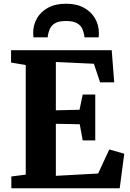

<svg xmlns="http://www.w3.org/2000/svg" viewBox="-20 -1013 698 1033"><path d="M118.5 -73.5V-663L39.5 -676.5V-743H581L594.5 -570H518.5L485 -670L280.5 -679.5V-419.5L408 -422.5L425 -504.5H492.5V-257.5H425L409 -344.5L280.5 -347V-67L508 -79.5L568 -209L648.5 -186L624 0H41V-63.5ZM335.5 -993Q392.5 -993 431.8 -971.2Q471 -949.5 491.5 -913.8Q512 -878 512 -836Q512 -829.5 511.8 -823.5Q511.5 -817.5 510.5 -812H434Q434 -814 434 -817.8Q434 -821.5 433 -825Q430 -840.5 422.8 -857.8Q415.5 -875 395.5 -887.5Q375.5 -900 335.5 -900Q295 -900 275.2 -887.5Q255.5 -875 248.2 -857.5Q241 -840 238 -825Q237.5 -821.5 237.2 -817.8Q237 -814 237 -812H160Q159.5 -817.5 159 -823.8Q158.5 -830 158.5 -836.5Q158.5 -878.5 178.8 -914.2Q199 -950 238.5 -971.5Q278 -993 335.5 -993Z"/></svg>

Font: Merriweather Light 18pt ExtraBold
Style: Regular
Weight: 800
Version: Version 2.100